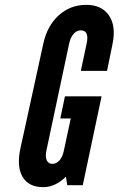

<svg xmlns="http://www.w3.org/2000/svg" viewBox="-20 -763 489 791"><path d="M158 8Q207.5 8 251.5 -35L257 0H321L398.5 -366H247.5L228.5 -275H271.5L243 -142Q238 -117 225.2 -102.5Q212.5 -88 195.5 -88Q179 -88 172.5 -102.8Q166 -117.5 171 -142L265 -584Q270.5 -609 283.2 -623.5Q296 -638 312.5 -638Q348.5 -638 337 -584L313 -471H421L444 -584Q458.5 -656 428.8 -699.5Q399 -743 335 -743Q270 -743 222.2 -700Q174.5 -657 158.5 -583.5L64 -151Q48 -77 73 -34.5Q98 8 158 8Z"/></svg>

Font: League Gothic
Style: Italic
Weight: 400
Designer: The League of Moveable Type
Version: Version 1.600; ttfautohint (v1.8.3)